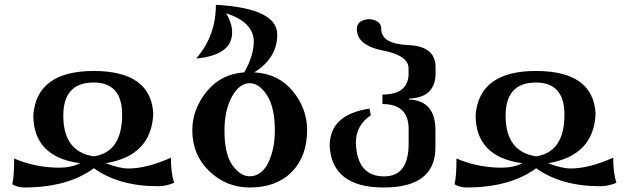

<svg xmlns="http://www.w3.org/2000/svg" viewBox="-20 -790 2682 819"><path d="M81.5 9.8Q53.7 8.8 32.2 -3.9Q40.5 -37.6 40.5 -113.8Q132.8 -74.7 232.9 -74.7Q283.7 -74.7 321.3 -93.8Q122.1 -120.6 122.1 -299.3Q137.2 -486.8 378.9 -487.3Q624 -487.3 633.8 -305.2Q626.5 -126 431.2 -93.8Q489.3 -71.3 528.3 -71.3Q605 -71.3 709 -117.2Q709 -51.8 722.7 -10.3Q690.4 3.9 654.3 4.4Q487.8 4.4 380.4 -72.3Q269 9.8 81.5 9.8ZM380.4 -123Q501 -141.6 501 -300.8Q501 -438 379.4 -438Q250 -438 250 -296.4Q250 -142.6 380.4 -123Z M1044.4 -38.1Q1095.7 -38.1 1124 -95.7Q1152.3 -153.3 1152.3 -232.9Q1152.3 -332.5 1118.9 -383.8Q1085.4 -435.1 1045.4 -435.1Q1001 -435.1 969.2 -377.4Q937.5 -319.8 937.5 -232.9Q937.5 -132.3 971.4 -85.2Q1005.4 -38.1 1044.4 -38.1ZM1045.4 9.8Q945.3 9.8 872.8 -59.8Q800.3 -129.4 800.3 -234.4Q800.3 -323.7 861.3 -399.2Q922.4 -474.6 1022 -481.4Q1062.5 -553.2 1062.5 -612.3Q1062.5 -695.3 944.3 -733.4Q970.2 -691.4 970.2 -651.9Q970.2 -554.7 816.9 -540.5Q900.9 -636.7 900.9 -769.5Q1162.6 -754.9 1162.6 -642.1Q1162.6 -542.5 1064.5 -481.4Q1168 -475.6 1229 -401.1Q1290 -326.7 1290 -235.8Q1290 -122.6 1224.4 -56.4Q1158.7 9.8 1045.4 9.8Z M1616.7 9.8Q1396.5 9.8 1386.2 -167Q1386.2 -301.8 1556.6 -326.7L1561.5 -298.3Q1498 -255.4 1498 -180.7Q1502.9 -37.6 1618.2 -37.6Q1723.1 -37.6 1723.1 -176.8V-239.7Q1723.1 -346.2 1611.3 -346.2V-386.7Q1716.3 -386.7 1722.7 -467.3V-499Q1722.7 -553.2 1612.8 -574.7Q1502.9 -596.2 1502 -666Q1502 -704.1 1554.2 -708.5Q1606.4 -704.1 1606.4 -666Q1606.4 -602.5 1722.2 -597.7Q1837.9 -592.8 1837.9 -503.9V-466.3Q1830.6 -373 1725.1 -369.6V-365.7Q1837.4 -360.4 1837.4 -234.4V-161.6Q1837.4 9.8 1616.7 9.8Z M1968.3 9.8Q1940.4 8.8 1918.9 -3.9Q1927.2 -37.6 1927.2 -113.8Q2019.5 -74.7 2119.6 -74.7Q2170.4 -74.7 2208 -93.8Q2008.8 -120.6 2008.8 -299.3Q2023.9 -486.8 2265.6 -487.3Q2510.7 -487.3 2520.5 -305.2Q2513.2 -126 2317.9 -93.8Q2376 -71.3 2415 -71.3Q2491.7 -71.3 2595.7 -117.2Q2595.7 -51.8 2609.4 -10.3Q2577.1 3.9 2541 4.4Q2374.5 4.4 2267.1 -72.3Q2155.8 9.8 1968.3 9.8ZM2267.1 -123Q2387.7 -141.6 2387.7 -300.8Q2387.7 -438 2266.1 -438Q2136.7 -438 2136.7 -296.4Q2136.7 -142.6 2267.1 -123Z"/></svg>

Font: Kelvinch
Style: Bold
Weight: 700
Designer: Paul James Miller
Foundry: High-Logic / Made with FontCreator
Version: Version 3.501;March 28, 2021;FontCreator 13.0.0.2683 64-bit